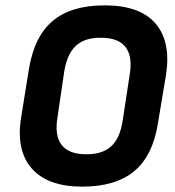

<svg xmlns="http://www.w3.org/2000/svg" viewBox="-20 -686 654 717"><path d="M287 11Q158 11 98.5 -57Q39 -125 59 -248L88 -428Q108 -550 177 -608Q246 -666 371 -666Q502 -666 560.5 -598.5Q619 -531 600 -407L570 -227Q551 -105 481.5 -47Q412 11 287 11ZM301 -110Q361 -109 394.5 -139Q428 -169 438 -235L464 -405Q476 -475 449 -510Q422 -545 358 -545Q298 -546 264.5 -516Q231 -486 220 -420L195 -250Q183 -180 210 -145Q237 -110 301 -110Z"/></svg>

Font: Sofia Sans Semi Condensed ExtraBold
Style: Italic
Weight: 800
Italic angle: -9°
Version: Version 4.100